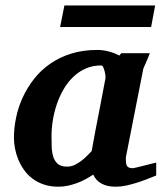

<svg xmlns="http://www.w3.org/2000/svg" viewBox="-20 -687 608 719"><path d="M375 -394Q375.5 -396 374.8 -403.8Q374 -411.6 371.8 -420.2Q369.6 -428.7 366.5 -435.3Q363.3 -441.9 358.9 -441.9Q326.7 -441.9 300.5 -430.2Q274.4 -418.5 253.7 -398.4Q232.9 -378.4 217.8 -352.1Q202.6 -325.7 192.6 -296.1Q182.6 -266.6 177.7 -235.8Q172.9 -205.1 172.9 -176.8Q172.9 -156.7 173.6 -136.7Q174.3 -116.7 179.4 -100.1Q184.6 -83.5 196.5 -73.2Q208.5 -63 231 -63Q247.1 -63 261.5 -70.3Q275.9 -77.6 287.8 -87.2Q299.8 -96.7 308.8 -106.4Q317.9 -116.2 323.2 -121.1Q326.7 -141.1 328.9 -152.1Q331.1 -163.1 332.8 -173.1Q334.5 -183.1 336.9 -195.8Q339.4 -208.5 344 -232.2Q348.6 -255.9 356 -294.2Q363.3 -332.5 375 -394ZM564.9 -29.8Q547.9 -22.9 529.1 -15.6Q510.3 -8.3 490.7 -2.2Q471.2 3.9 451.7 8.1Q432.1 12.2 413.1 12.2Q381.3 12.2 360.1 0.5Q338.9 -11.2 329.1 -33.2Q315.9 -24.4 300.8 -16.1Q285.6 -7.8 269 -1.7Q252.4 4.4 234.9 8.3Q217.3 12.2 199.2 12.2Q168.5 12.2 144 3.9Q119.6 -4.4 101.1 -18.6Q82.5 -32.7 69.6 -51.3Q56.6 -69.8 48.3 -90.1Q40 -110.4 36.1 -131.3Q32.2 -152.3 32.2 -170.9Q32.2 -208 40.3 -246.8Q48.3 -285.6 65.2 -322.3Q82 -358.9 107.4 -391.4Q132.8 -423.8 167.5 -448Q202.1 -472.2 246.3 -486.1Q290.5 -500 344.2 -500Q366.2 -500 387.9 -494.1Q409.7 -488.3 426.8 -479L434.1 -487.8H541Q538.6 -480.5 534.7 -471.2Q530.8 -461.9 526.9 -453.1Q522.9 -444.3 519.8 -437.3Q516.6 -430.2 516.1 -426.8L451.2 -97.2Q451.2 -85.9 451.9 -78.1Q452.6 -70.3 455.6 -65.7Q458.5 -61 463.9 -59.1Q469.2 -57.1 478 -57.1Q480 -57.1 492.4 -60.1Q504.9 -63 519.8 -66.9Q534.7 -70.8 547.9 -74Q561 -77.1 564.9 -78.1ZM545.9 -585.9H205.1L221.2 -666.5H561Z"/></svg>

Font: Charis SIL Am
Style: Bold Italic
Weight: 700
Italic angle: -11°
Foundry: SIL International
Version: Version 5.000